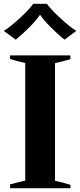

<svg xmlns="http://www.w3.org/2000/svg" viewBox="-22 -992 422 1012"><path d="M-2 -829Q32 -850 83.5 -897.5Q135 -945 153 -972H225Q243 -946 294.5 -898Q346 -850 380 -829L318 -783Q285 -809 246.5 -847.5Q208 -886 191 -912H187Q171 -887 133 -848.5Q95 -810 61 -783ZM31 -20Q63 -29 111 -40V-660Q89 -664 31 -681V-700H349V-680Q337 -676 318.5 -671.5Q300 -667 292 -665L268 -659V-39Q291 -35 349 -18V0H31Z"/></svg>

Font: Trirong
Style: Bold
Weight: 700
Designer: Katatrad Team
Foundry: CadsonDemak
Version: Version 1.001